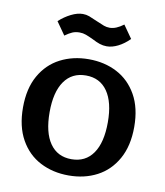

<svg xmlns="http://www.w3.org/2000/svg" viewBox="-80 -757 719 838"><g transform="rotate(10 279.5 -338.5)"><path d="M281 -590Q262 -599 248.5 -604Q235 -609 220 -609Q202 -609 188 -603Q174 -597 156 -584L116 -641Q140 -663 168 -677Q196 -691 220 -691Q235 -691 248.5 -686Q262 -681 284 -671Q307 -661 319 -656.5Q331 -652 345 -652Q373 -652 406 -677L446 -620Q422 -596 396 -583Q370 -570 346 -570Q330 -570 315 -575Q300 -580 281 -590ZM33 -244Q33 -328 65.5 -385.5Q98 -443 154 -472Q210 -501 280 -501Q350 -501 405.5 -472Q461 -443 493.5 -385.5Q526 -328 526 -244Q526 -160 493.5 -102Q461 -44 405.5 -15Q350 14 280 14Q210 14 154 -15Q98 -44 65.5 -102Q33 -160 33 -244ZM409 -244Q409 -333 375.5 -381Q342 -429 280 -429Q218 -429 184.5 -381Q151 -333 151 -244Q151 -154 184.5 -106Q218 -58 280 -58Q342 -58 375.5 -106Q409 -154 409 -244Z"/></g></svg>

Font: MaitreeSemiBold
Style: Regular
Weight: 600
Designer: CadsonDemak Team
Foundry: CadsonDemak
Version: Version 1.000